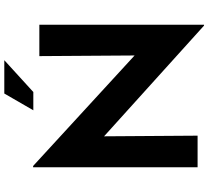

<svg xmlns="http://www.w3.org/2000/svg" viewBox="-58 -881 969 893"><g transform="rotate(-90 426.5 -434.5)"><path d="M754 30 239 -435 242 0H95V-765H101L615 -293L612 -736H758V30ZM593 -899 445 -764H360L438 -899Z"/></g></svg>

Font: Synthetic
Style: Bold
Weight: 700
Designer: Santiago Orozco
Foundry: Typemade
Version: Version 2.000; ttfautohint (v1.8.4.7-5d5b)